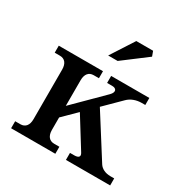

<svg xmlns="http://www.w3.org/2000/svg" viewBox="-166 -876 992 1019"><g transform="rotate(30 329.5 -366.5)"><path d="M552 -75 388 -334 486 -431C507 -452 538 -463 570 -463H592V-506H358V-463H389C417 -463 425 -443 401 -419L229 -248V-405C229 -442 246 -463 276 -463H308V-506H37V-463H69C99 -463 116 -442 116 -405V-101C116 -64 99 -43 69 -43H37V0H308V-43H276C246 -43 229 -64 229 -101V-177L310 -257L423 -75C436 -55 427 -43 399 -43H373V0H644V-43H620C590 -43 565 -55 552 -75ZM290 -592H348L495 -703L484 -733H381Z"/></g></svg>

Font: LT Superior Serif Semibold
Style: Regular
Weight: 600
Designer: Daniel Lyons
Foundry: LyonsType
Version: Version 2.120;FEAKit 1.0